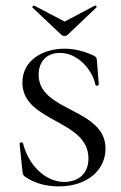

<svg xmlns="http://www.w3.org/2000/svg" viewBox="-20 -654 432 686"><path d="M199 -530C205 -524 216 -524 222 -530L324 -627C328 -630 322 -636 319 -634L211 -577L102 -634C100 -635 93 -629 96 -627ZM118 -387C118 -431 144 -465 194 -465C263 -465 312 -398 321 -351C322 -346 333 -347 333 -353L326 -440C325 -449 323 -452 311 -457C276 -473 241 -480 211 -480C132 -480 60 -438 60 -359C60 -216 296 -228 296 -88C296 -25 250 -4 210 -4C139 -4 80 -68 62 -143C60 -147 49 -146 50 -140L60 -43C61 -33 63 -27 69 -23C103 1 146 12 189 12C294 12 357 -48 357 -123C357 -268 118 -254 118 -387Z"/></svg>

Font: Cormorant SC
Style: Regular
Weight: 400
Designer: Christian Thalmann (Catharsis Fonts)
Version: Version 1.000;PS 001.000;hotconv 1.0.70;makeotf.lib2.5.58329